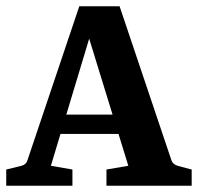

<svg xmlns="http://www.w3.org/2000/svg" viewBox="-26 -595 634 615"><path d="M150 -228H378L399 -166H133ZM523 -82Q527 -69 543 -64L588 -52V0H315V-52L385 -64L244 -522H275L137 -64L206 -52V0H-6V-52L43 -64Q58 -68 62 -82L228 -575H357Z"/></svg>

Font: Yrsa
Style: Regular
Weight: 400
Designer: Anna Giedrys (Yrsa+Rasa design), David Brezina (Yrsa art-direction, Rasa art-direction, design)
Foundry: Rosetta Type Foundry
Version: Version 2.004